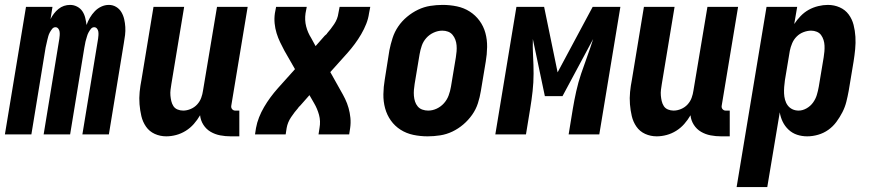

<svg xmlns="http://www.w3.org/2000/svg" viewBox="-38 -548 3558 783"><path d="M-18 0 68 -520H176L168 -470Q174 -482 182 -492.5Q190 -503 200.5 -511.5Q211 -520 223 -524Q235 -528 248 -528Q263 -528 276.5 -521Q290 -514 298 -502Q306 -490 309.5 -475.5Q313 -461 315 -446Q320 -461 328.5 -475.5Q337 -490 348.5 -502Q360 -514 375 -521Q390 -528 406 -528Q422 -528 435.5 -520Q449 -512 457 -498.5Q465 -485 468.5 -469.5Q472 -454 473 -438Q474 -422 472 -405Q470 -388 467 -372L406 0H298L362 -390Q363 -397 363.5 -404.5Q364 -412 363 -419Q362 -426 357.5 -431.5Q353 -437 346 -437Q338 -437 332.5 -430Q327 -423 323 -415.5Q319 -408 317 -400.5Q315 -393 312.5 -385Q310 -377 309 -369.5Q308 -362 306 -354L248 0H140L204 -390Q205 -397 205.5 -404.5Q206 -412 205 -419Q204 -426 199.5 -431.5Q195 -437 188 -437Q180 -437 174.5 -430Q169 -423 165 -415.5Q161 -408 159 -400.5Q157 -393 155 -385Q153 -377 151.5 -369.5Q150 -362 148 -354L90 0Z M640 8Q615 8 593 -2Q571 -12 557.5 -31.5Q544 -51 538.5 -74.5Q533 -98 531 -123Q529 -148 531.5 -173Q534 -198 539 -223L588 -520H713L661 -206Q659 -194 657.5 -182Q656 -170 657 -158.5Q658 -147 660.5 -136Q663 -125 669 -115.5Q675 -106 686 -101.5Q697 -97 709 -97Q724 -97 739.5 -103.5Q755 -110 766 -122Q777 -134 782.5 -149Q788 -164 790 -179L847 -520H972L905 -116Q904 -108 909 -102.5Q914 -97 921 -97H938V8H903Q881 8 860 4Q839 0 821 -10.5Q803 -21 791.5 -39Q780 -57 778 -78Q767 -59 752.5 -42.5Q738 -26 719.5 -14.5Q701 -3 680.5 2.5Q660 8 640 8Z M1002 0 1006 -26Q1010 -48 1018.5 -69.5Q1027 -91 1039 -111.5Q1051 -132 1065 -151Q1079 -170 1095 -188L1165 -266L1122 -341Q1113 -358 1104.5 -375.5Q1096 -393 1090 -412.5Q1084 -432 1082 -452.5Q1080 -473 1083 -494L1088 -520H1213L1208 -494Q1204 -466 1210.5 -440.5Q1217 -415 1231 -393L1249 -360L1286 -402Q1289 -404 1290.5 -406Q1292 -408 1295 -410V-411Q1311 -429 1325 -450Q1339 -471 1342 -494L1347 -520H1472L1467 -494Q1464 -472 1455.5 -450.5Q1447 -429 1435 -408.5Q1423 -388 1409 -369Q1395 -350 1379 -332L1309 -254L1351 -179Q1361 -162 1369.5 -144.5Q1378 -127 1383.5 -107.5Q1389 -88 1391 -67.5Q1393 -47 1390 -26L1386 0H1261L1265 -26Q1270 -54 1263 -79.5Q1256 -105 1243 -127L1224 -160L1187 -118Q1185 -116 1183 -114Q1181 -112 1179 -110V-109Q1163 -91 1149 -70Q1135 -49 1131 -26L1127 0Z M1706 8Q1676 8 1647.5 2Q1619 -4 1595.5 -19Q1572 -34 1556 -56.5Q1540 -79 1532.5 -106.5Q1525 -134 1525.5 -164Q1526 -194 1531 -223L1550 -343Q1555 -368 1563 -393Q1571 -418 1586 -440Q1601 -462 1622 -479.5Q1643 -497 1667 -508.5Q1691 -520 1716.5 -524Q1742 -528 1767 -528Q1797 -528 1825.5 -522Q1854 -516 1877.5 -501Q1901 -486 1917.5 -463.5Q1934 -441 1941.5 -413.5Q1949 -386 1948.5 -356Q1948 -326 1943 -297L1923 -177Q1919 -152 1911 -127Q1903 -102 1887.5 -80Q1872 -58 1851.5 -40.5Q1831 -23 1807 -11.5Q1783 0 1757 4Q1731 8 1706 8ZM1708 -97Q1726 -97 1743 -105Q1760 -113 1772.5 -127Q1785 -141 1791.5 -158.5Q1798 -176 1801 -194L1821 -314Q1823 -326 1824 -338.5Q1825 -351 1824 -363Q1823 -375 1819 -386Q1815 -397 1807.5 -406Q1800 -415 1789 -419Q1778 -423 1766 -423Q1748 -423 1730.5 -415Q1713 -407 1700.5 -393Q1688 -379 1682 -361.5Q1676 -344 1673 -326L1653 -206Q1651 -194 1650 -181.5Q1649 -169 1650 -157Q1651 -145 1654.5 -134Q1658 -123 1665.5 -114Q1673 -105 1684.5 -101Q1696 -97 1708 -97Z M1982 0 2068 -520H2181L2236 -253L2379 -520H2492L2406 0H2281L2298 -104Q2304 -140 2312 -176Q2320 -212 2332 -247.5Q2344 -283 2357 -318.5Q2370 -354 2381 -389L2256 -156H2184L2135 -389Q2134 -354 2136 -318.5Q2138 -283 2138 -247.5Q2138 -212 2134 -176Q2130 -140 2124 -104L2107 0Z M2640 8Q2615 8 2593 -2Q2571 -12 2557.5 -31.5Q2544 -51 2538.5 -74.5Q2533 -98 2531 -123Q2529 -148 2531.5 -173Q2534 -198 2539 -223L2588 -520H2713L2661 -206Q2659 -194 2657.5 -182Q2656 -170 2657 -158.5Q2658 -147 2660.5 -136Q2663 -125 2669 -115.5Q2675 -106 2686 -101.5Q2697 -97 2709 -97Q2724 -97 2739.5 -103.5Q2755 -110 2766 -122Q2777 -134 2782.5 -149Q2788 -164 2790 -179L2847 -520H2972L2905 -116Q2904 -108 2909 -102.5Q2914 -97 2921 -97H2938V8H2903Q2881 8 2860 4Q2839 0 2821 -10.5Q2803 -21 2791.5 -39Q2780 -57 2778 -78Q2767 -59 2752.5 -42.5Q2738 -26 2719.5 -14.5Q2701 -3 2680.5 2.5Q2660 8 2640 8Z M2966 215 3088 -520H3213L3201 -450Q3212 -467 3227 -482.5Q3242 -498 3260 -508Q3278 -518 3298.5 -523Q3319 -528 3338 -528Q3364 -528 3386.5 -518Q3409 -508 3423 -489Q3437 -470 3443 -446.5Q3449 -423 3450.5 -398Q3452 -373 3449.5 -347.5Q3447 -322 3443 -297L3423 -177Q3419 -155 3413.5 -133Q3408 -111 3397.5 -90.5Q3387 -70 3373 -51Q3359 -32 3340 -18.5Q3321 -5 3298.5 1.5Q3276 8 3254 8Q3232 8 3212.5 1.5Q3193 -5 3178 -19Q3163 -33 3154 -51.5Q3145 -70 3142 -90L3091 215ZM3219 -97Q3235 -97 3251 -106Q3267 -115 3277.5 -129.5Q3288 -144 3293 -160.5Q3298 -177 3301 -194L3321 -314Q3323 -326 3324 -338Q3325 -350 3324.5 -362Q3324 -374 3320.5 -385Q3317 -396 3310.5 -405Q3304 -414 3293 -418.5Q3282 -423 3270 -423Q3255 -423 3239 -417Q3223 -411 3211 -399Q3199 -387 3192.5 -371.5Q3186 -356 3183 -341L3163 -221Q3161 -207 3160 -193.5Q3159 -180 3159.5 -167Q3160 -154 3163.5 -141Q3167 -128 3174.5 -118Q3182 -108 3193.5 -102.5Q3205 -97 3219 -97Z"/></svg>

Font: Iosevka Curly Extrabold
Style: Italic
Weight: 800
Italic angle: -9°
Monospace: yes
Designer: Belleve Invis
Foundry: Belleve Invis
Version: Version 22.1.2; ttfautohint (v1.8.4)